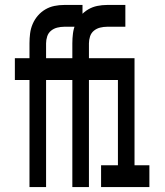

<svg xmlns="http://www.w3.org/2000/svg" viewBox="-20 -755 665 775"><path d="M99 0V-432H40V-520H99V-580Q99 -600 101.5 -620Q104 -640 112 -658.5Q120 -677 133 -692Q146 -707 163 -717Q180 -727 199.5 -731Q219 -735 239 -735H313V-647H239Q225 -647 211 -643.5Q197 -640 186 -631Q175 -622 170.5 -608Q166 -594 166 -580V-520H289V-432H166V0ZM272 0V-432H213V-520H272V-580Q272 -600 274.5 -620Q277 -640 285 -658.5Q293 -677 306 -692Q319 -707 336 -717Q353 -727 372.5 -731Q392 -735 412 -735H486V-647H412Q398 -647 384 -643.5Q370 -640 359 -631Q348 -622 343.5 -608Q339 -594 339 -580V-520H462V-432H339V0ZM388 0V-88H456V-432H396V-520H523V-88H583V0Z"/></svg>

Font: Iosevka Custom Semibold
Style: Regular
Weight: 600
Designer: Belleve Invis
Foundry: Belleve Invis
Version: Version 27.0.2; ttfautohint (v1.8.4)